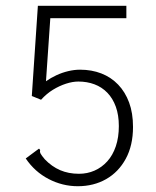

<svg xmlns="http://www.w3.org/2000/svg" viewBox="-20 -633 540 664"><path d="M249 11Q196 11 148 -14Q100 -39 69 -85L108 -114L115 -119L119 -114Q117 -108 120.5 -101.5Q124 -95 135 -82Q159 -57 188 -44.5Q217 -32 253 -32Q282 -32 307 -43Q332 -54 351 -75Q370 -96 380.5 -127Q391 -158 391 -197Q391 -235 380.5 -264Q370 -293 351 -312.5Q332 -332 306.5 -341.5Q281 -351 251 -351Q231 -351 208 -343.5Q185 -336 163 -322.5Q141 -309 122 -288L90 -301L111 -613H417V-570H154L139 -352Q156 -364 175.5 -373Q195 -382 216 -387Q237 -392 257 -392Q297 -392 330.5 -379Q364 -366 388.5 -340.5Q413 -315 426.5 -278.5Q440 -242 440 -194Q440 -130 415 -84Q390 -38 347 -13.5Q304 11 249 11Z"/></svg>

Font: Inconsolata Light
Style: Regular
Weight: 300
Designer: Raph Levien, Cyreal, Brenton Simpson
Foundry: Raph Levien, Cyreal, Google
Version: Version 3.001